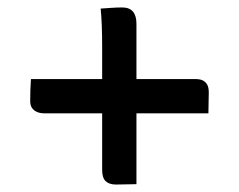

<svg xmlns="http://www.w3.org/2000/svg" viewBox="-20 -558 640 515"><path d="M250 -535Q266 -536 279.5 -537Q293 -538 308 -538Q327 -538 336.5 -527Q346 -516 346 -494Q346 -422 346 -350.5Q346 -279 346 -207.5Q346 -136 346 -64Q331 -64 318.5 -63.5Q306 -63 291 -63Q273 -63 263.5 -72Q254 -81 254 -102Q254 -157 254 -212Q254 -267 254 -322.5Q254 -378 254 -433Q254 -464 253 -489.5Q252 -515 250 -535ZM63 -346H503Q517 -346 524.5 -342Q532 -338 536 -330.5Q540 -323 540 -310Q540 -297 539.5 -283Q539 -269 539 -254H100Q87 -254 78.5 -258Q70 -262 65.5 -269Q61 -276 61 -287Q61 -302 61.5 -317Q62 -332 63 -346Z"/></svg>

Font: Rec Mono Semicasual
Style: Regular
Weight: 400
Version: Version 1.085; ttfautohint (v1.8.4.7-5d5b)